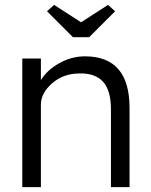

<svg xmlns="http://www.w3.org/2000/svg" viewBox="-20 -764 617 784"><path d="M71 0V-525H147V-437Q173 -479 223 -506.5Q273 -534 327 -534Q509 -534 509 -323V0H433V-318Q433 -395 400.5 -430.5Q368 -466 304 -464Q239 -464 193 -424Q147 -384 147 -337V0H109ZM172 -718 201 -744 311 -673 421 -744 450 -718 344 -612H278Z"/></svg>

Font: Easer Grotesk Light
Style: Regular
Weight: 300
Designer: Boardeaser, Bonnie Shaver-Troup, Thomas Jockin
Foundry: Lexend
Version: Version 1.008;Glyphs 3.1.2 (3151)